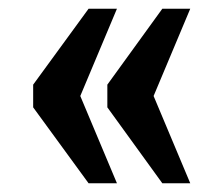

<svg xmlns="http://www.w3.org/2000/svg" viewBox="-20 -490 512 440"><path d="M352 -70H416L332 -270L416 -470H352L226 -296V-244ZM183 -70H248L164 -270L248 -470H183L56 -296V-244Z"/></svg>

Font: Noto Serif Georgian ExtraCondensed ExtraBold
Style: Regular
Weight: 800
Width: 2
Designer: Monotype Design Team, Akaki Razmadze
Foundry: Google LLC
Version: Version 2.003